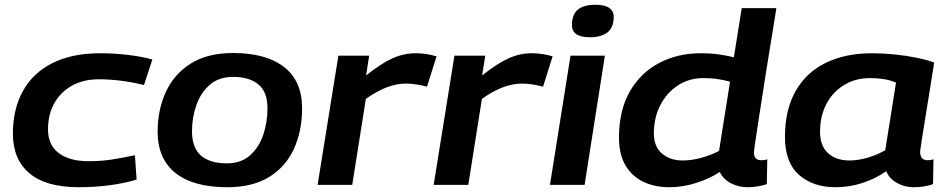

<svg xmlns="http://www.w3.org/2000/svg" viewBox="-20 -774 3971 804"><path d="M311 10Q172 10 103 -48.5Q34 -107 34 -214Q34 -317 76 -393Q118 -469 200 -510Q282 -551 400 -551Q456 -551 513 -544.5Q570 -538 618 -525L583 -418Q529 -431 482.5 -436.5Q436 -442 394 -442Q328 -442 280 -414.5Q232 -387 206.5 -340Q181 -293 181 -232Q181 -167 226 -133Q271 -99 350 -99Q403 -99 448 -106Q493 -113 545 -124L552 -22Q499 -6 437 2Q375 10 311 10Z M932 10Q790 10 715.5 -49Q641 -108 640 -221Q640 -314 674.5 -389Q709 -464 779 -508Q849 -552 956 -552Q1094 -552 1169.5 -493.5Q1245 -435 1245 -321Q1245 -225 1210.5 -150Q1176 -75 1106.5 -32.5Q1037 10 932 10ZM930 -90Q989 -90 1026.5 -123Q1064 -156 1082 -208.5Q1100 -261 1100 -321Q1100 -389 1062 -420.5Q1024 -452 956 -452Q896 -452 858 -418.5Q820 -385 802 -333Q784 -281 784 -225Q784 -155 821.5 -122.5Q859 -90 930 -90Z M1526 -541 1513 -458Q1577 -509 1624 -530Q1671 -551 1720 -551Q1744 -551 1766.5 -547.5Q1789 -544 1808 -538L1768 -411Q1746 -417 1723.5 -420.5Q1701 -424 1680 -424Q1643 -424 1602.5 -409.5Q1562 -395 1512 -360L1455 0H1310L1397 -541Z M2012 -541 1999 -458Q2063 -509 2110 -530Q2157 -551 2206 -551Q2230 -551 2252.5 -547.5Q2275 -544 2294 -538L2254 -411Q2232 -417 2209.5 -420.5Q2187 -424 2166 -424Q2129 -424 2088.5 -409.5Q2048 -395 1998 -360L1941 0H1796L1883 -541Z M2474 -754Q2550 -754 2550 -702Q2549 -656 2522 -637Q2495 -618 2450 -618Q2374 -618 2375 -670Q2375 -712 2399 -733Q2423 -754 2474 -754ZM2283 0 2369 -541H2513L2428 0Z M3111 10Q3072 10 3040 -7Q3008 -24 2994 -54Q2954 -27 2897 -8.5Q2840 10 2783 10Q2722 10 2674.5 -12.5Q2627 -35 2599.5 -81Q2572 -127 2572 -198Q2572 -313 2618 -392Q2664 -471 2741.5 -511Q2819 -551 2914 -551Q2957 -551 2991.5 -546Q3026 -541 3053 -534L3086 -740H3231Q3228 -721 3221.5 -680Q3215 -639 3206 -584.5Q3197 -530 3187.5 -470Q3178 -410 3169 -351.5Q3160 -293 3152.5 -245.5Q3145 -198 3141 -168Q3137 -138 3137 -136Q3137 -103 3168 -103Q3183 -103 3193 -107L3191 -3Q3175 3 3153 6.5Q3131 10 3111 10ZM2838 -102Q2877 -102 2918 -113.5Q2959 -125 2991 -142L3037 -432Q3015 -438 2987.5 -442.5Q2960 -447 2925 -447Q2866 -447 2819 -416.5Q2772 -386 2745 -333.5Q2718 -281 2718 -216Q2718 -160 2752 -131Q2786 -102 2838 -102Z M3805 10Q3768 10 3736 -8Q3704 -26 3691 -57Q3647 -26 3592 -8Q3537 10 3479 10Q3384 10 3325.5 -42Q3267 -94 3267 -200Q3267 -314 3311.5 -392.5Q3356 -471 3438 -511Q3520 -551 3631 -551Q3678 -551 3727 -546Q3776 -541 3819.5 -532Q3863 -523 3892 -512Q3871 -381 3858 -300.5Q3845 -220 3839 -182Q3833 -144 3833 -140Q3833 -103 3864 -103Q3878 -103 3889 -107L3887 -3Q3853 10 3805 10ZM3687 -145 3732 -428Q3710 -438 3682 -442.5Q3654 -447 3623 -447Q3562 -447 3514.5 -418Q3467 -389 3440.5 -338.5Q3414 -288 3414 -222Q3414 -163 3447.5 -132.5Q3481 -102 3537 -102Q3574 -102 3614.5 -114Q3655 -126 3687 -145Z"/></svg>

Font: Georama Extended SemiBold
Style: Italic
Weight: 600
Width: 7
Italic angle: -9°
Designer: Jean-Baptiste Levee
Foundry: Production Type
Version: Version 1.000